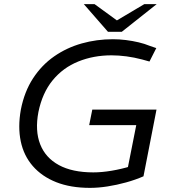

<svg xmlns="http://www.w3.org/2000/svg" viewBox="-20 -900 820 930"><path d="M416 10Q322 10 252.5 -17.5Q183 -45 139 -95.5Q95 -146 80.5 -215.5Q66 -285 81 -369Q98 -456 140 -520.5Q182 -585 242.5 -627Q303 -669 375.5 -689.5Q448 -710 527 -710Q558 -710 590 -706Q622 -702 651.5 -695Q681 -688 705 -678L737 -667L704 -602L668 -612Q630 -622 592.5 -627Q555 -632 520 -632Q433 -632 359 -602Q285 -572 235 -511Q185 -450 166 -357Q149 -267 174.5 -201.5Q200 -136 265 -100.5Q330 -65 432 -65Q473 -65 520.5 -73Q568 -81 614 -95L594 -62L640 -294H412L427 -369H738L675 -46Q636 -29 591 -16.5Q546 -4 501 3Q456 10 416 10ZM503 -746 529 -791 679 -880H739L570 -746ZM503 -746 386 -880H438L563 -789L570 -746Z"/></svg>

Font: REM Light
Style: Italic
Weight: 300
Italic angle: -11°
Designer: Octavio Pardo
Foundry: Ashler Design
Version: Version 1.005;gftools[0.9.28]